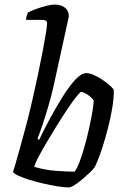

<svg xmlns="http://www.w3.org/2000/svg" viewBox="-20 -820 546 840"><path d="M281 0Q260 0 230 -5Q200 -10 167.5 -17.5Q135 -25 106.5 -34Q78 -43 59 -52Q40 -61 37 -68Q42 -82 52 -118Q62 -154 75 -200Q88 -246 99 -289Q112 -340 124.5 -395Q137 -450 148 -502.5Q159 -555 167.5 -600Q176 -645 181 -676Q186 -707 186 -717Q186 -727 180 -730Q174 -733 163 -733H94Q94 -743 97 -751.5Q100 -760 102 -765Q117 -773 139 -781Q161 -789 183 -794.5Q205 -800 220 -800Q247 -800 264 -786.5Q281 -773 281 -750Q281 -746 277.5 -731Q274 -716 268 -688L215 -446Q205 -401 192 -357Q179 -313 166.5 -275.5Q154 -238 144 -213L151 -208Q172 -252 199 -302Q226 -352 254.5 -397.5Q283 -443 309.5 -471.5Q336 -500 358 -500Q373 -500 392.5 -491Q412 -482 431 -469Q450 -456 463.5 -443.5Q477 -431 478 -425Q478 -388 470.5 -344Q463 -300 451.5 -256Q440 -212 428 -175Q416 -138 406 -114.5Q396 -91 393 -87Q388 -79 373 -65Q358 -51 340.5 -36Q323 -21 306.5 -10.5Q290 0 281 0ZM306 -69Q316 -80 328 -111.5Q340 -143 351 -183Q362 -223 371 -264Q380 -305 385 -336Q390 -367 390 -379Q386 -388 374.5 -397.5Q363 -407 352 -412.5Q341 -418 335 -418Q331 -418 314.5 -397.5Q298 -377 275.5 -343.5Q253 -310 229 -271Q205 -232 183 -195Q161 -158 146.5 -130Q132 -102 130 -90Q178 -76 225 -72.5Q272 -69 306 -69Z"/></svg>

Font: Texturina Medium 12pt
Style: Italic
Weight: 400
Italic angle: -11°
Version: Version 1.002